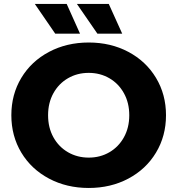

<svg xmlns="http://www.w3.org/2000/svg" viewBox="-20 -925 885 958"><path d="M36.6 -350Q36.6 -453.7 86.4 -536.5Q136.3 -619.3 224.6 -666.1Q312.8 -712.9 422.7 -712.9Q532.6 -712.9 620.6 -666.1Q708.6 -619.3 758.4 -536.5Q808.3 -453.6 808.3 -350Q808.3 -246.3 758.4 -163.5Q708.6 -80.7 620.5 -33.9Q532.4 12.9 422.7 12.9Q312.8 12.9 224.6 -33.9Q136.3 -80.7 86.4 -163.5Q36.6 -246.4 36.6 -350ZM625 -350Q625 -411.9 598.4 -459.8Q571.9 -507.8 525.8 -534.6Q479.8 -561.4 422.5 -561.4Q365.3 -561.4 319.2 -534.6Q273 -507.8 246.4 -459.8Q219.9 -411.9 219.9 -350Q219.9 -288.1 246.4 -240.2Q273 -192.2 319.3 -165.4Q365.6 -138.6 422.8 -138.6Q480 -138.6 525.9 -165.4Q571.9 -192.2 598.4 -240.2Q625 -288.1 625 -350ZM363.7 -905.4H522.7L589.8 -757H466ZM153.7 -905.4H312.7L379.3 -757H255.6Z"/></svg>

Font: iiserrat Thin
Style: Regular
Weight: 100
Designer: Akira Ohta
Foundry: Akira Ohta
Version: Version 1.200;Glyphs 3.3.1 (3343)